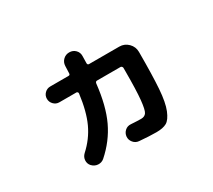

<svg xmlns="http://www.w3.org/2000/svg" viewBox="-126 -865 1253 1130"><g transform="rotate(-30 500.0 -300.0)"><path d="M242.2 -406.2Q219.7 -406.2 204.1 -422.4Q188.5 -438.5 188.5 -460.4Q188.5 -482.4 204.1 -498Q219.7 -513.7 242.2 -513.7H366.2Q377 -513.7 377 -525.4Q378.9 -557.6 378.9 -574.2Q379.9 -598.6 397 -615.2Q414.1 -631.8 438.5 -631.8Q463.9 -631.8 480.5 -614.7Q497.1 -597.7 496.1 -573.2Q496.1 -541 495.1 -525.4Q495.1 -514.6 504.9 -513.7H710.9Q746.1 -513.7 771 -488.8Q795.9 -463.9 795.9 -428.7V-422.9Q795.9 -269.5 789.6 -180.7Q783.2 -91.8 763.7 -43.9Q744.1 3.9 719.2 18.1Q694.3 32.2 649.4 32.2Q602.5 32.2 534.2 26.4Q510.7 24.4 496.1 6.3Q481.4 -11.7 483.4 -33.7Q485.4 -55.7 502 -70.8Q518.6 -85.9 542 -84Q586.9 -81.1 610.4 -81.1Q634.8 -81.1 646 -98.1Q657.2 -115.2 663.6 -178.2Q669.9 -241.2 669.9 -369.1V-393.6Q669.9 -397.5 666 -401.9Q662.1 -406.2 658.2 -406.2H498Q487.3 -406.2 485.4 -393.6Q469.7 -250 425.3 -155.8Q380.9 -61.5 297.9 11.7Q280.3 26.4 256.8 24.9Q233.4 23.4 215.8 4.9Q201.2 -11.7 202.6 -34.2Q204.1 -56.6 221.7 -73.2Q285.2 -130.9 319.3 -204.6Q353.5 -278.3 368.2 -393.6Q369.1 -397.5 365.7 -401.9Q362.3 -406.2 358.4 -406.2Z"/></g></svg>

Font: Rounded-X Mgen+ 1m bold
Style: Bold
Weight: 700
Designer: [Source Han Sans]
Ryoko NISHIZUKA  (kana & ideographs); Paul D. Hunt (Latin, Greek & Cyrillic); Wenlong ZHANG  (bopomofo
Version: Version 1.059.20150602